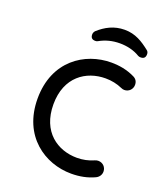

<svg xmlns="http://www.w3.org/2000/svg" viewBox="-137 -822 804 934"><g transform="rotate(20 264.5 -354.5)"><path d="M462 -530C423 -549 382 -556 341 -556C204 -556 63 -464 63 -269C63 -74 205 19 341 19C385 19 425 11 461 -6C476 -13 486 -27 486 -44C486 -67 468 -85 445 -85C439 -85 433 -84 427 -81C400 -69 371 -63 341 -63C241 -63 145 -126 145 -269C145 -411 241 -474 341 -474C372 -474 401 -468 428 -456C434 -453 440 -452 445 -452C468 -452 486 -470 486 -493C486 -510 478 -523 462 -530ZM452 -631C456 -629 460 -628 465 -628C482 -628 490 -636 490 -653C490 -662 487 -668 480 -673C443 -702 404 -728 348 -728C292 -728 250 -704 215 -673C209 -667 206 -660 206 -653C206 -636 214 -628 231 -628C236 -628 240 -629 243 -631C275 -649 310 -658 348 -658C384 -658 421 -650 452 -631Z"/></g></svg>

Font: Fabada
Style: Regular
Weight: 400
Designer: deFharo
Foundry: deFharo.com
Version: Version 4.000 2011 initial release